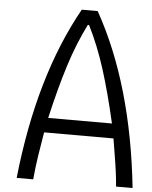

<svg xmlns="http://www.w3.org/2000/svg" viewBox="-60 -967 804 1016"><g transform="rotate(5 341.5 -458.5)"><path d="M67.1 0Q125 -545.6 332.7 -916.7H417.3Q625 -545.6 682.9 0H595.1Q591.8 -39.7 586.6 -79.1Q581.4 -118.5 571.3 -179Q561.2 -239.6 559.2 -252.6H190.8Q187.5 -232.4 181 -193Q174.5 -153.6 170.6 -128.3Q166.7 -102.9 162.1 -67.1Q157.6 -31.2 154.9 0ZM544.3 -330.7Q507.8 -490.9 469.1 -613.3Q430.3 -735.7 378.3 -839.2H371.7Q319.7 -735.7 280.9 -613.3Q242.2 -490.9 205.7 -330.7Z"/></g></svg>

Font: Monoid
Style: Regular
Weight: 400
Width: 4
Monospace: yes
Designer: Andreas Larsen (@larsenwork)
Version: Version 0.61